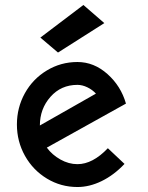

<svg xmlns="http://www.w3.org/2000/svg" viewBox="-20 -751 593 771"><path d="M142.1 -600.1 212.9 -540 398.9 -658.2 314.9 -731ZM291 0Q339.4 0 388.4 -23.9Q437.5 -47.9 480 -92.8L413.1 -155.8Q352.1 -91.8 291 -91.8Q255.9 -91.8 222.4 -110.6Q189 -129.4 168 -158.2L485.8 -335Q465.8 -405.3 411.6 -453.6Q357.4 -502 291 -502Q224.1 -502 168 -468Q111.8 -434.1 79.8 -376.5Q47.9 -318.8 47.9 -251Q47.9 -183.1 80.3 -125.2Q112.8 -67.4 168.7 -33.7Q224.6 0 291 0ZM140.1 -247.1Q140.1 -314 182.6 -362.1Q225.1 -410.2 291 -410.2Q310.5 -410.2 330.8 -400.4Q351.1 -390.6 365.2 -375Z"/></svg>

Font: Comic Neue Angular
Style: Bold
Weight: 700
Designer: Craig Rozynski
Foundry: Craig Rozynski
Version: Version 2.003